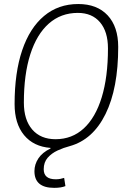

<svg xmlns="http://www.w3.org/2000/svg" viewBox="-20 -723 626 950"><path d="M248 206.5Q150.4 206.5 150.4 124Q150.4 90.3 169.9 60.8Q189.5 31.2 230 11.7V8.8Q146 2.4 99.1 -54.4Q52.2 -111.3 52.2 -208Q52.2 -363.8 89.8 -474.4Q127.4 -585 198 -644Q268.6 -703.1 367.2 -703.1Q460.4 -703.1 512.7 -647Q564.9 -590.8 564.9 -490.7Q564.9 -286.1 502.2 -158.9Q439.5 -31.7 325.2 0Q294.9 7.8 265.1 21.5Q235.4 35.2 215.8 57.6Q196.3 80.1 196.3 114.3Q196.3 164.1 255.9 164.1Q268.6 164.1 279.3 161.9Q290 159.7 297.4 157.2L303.7 197.8Q282.7 206.5 248 206.5ZM254.9 -34.2Q336.4 -34.2 394.5 -87.6Q452.6 -141.1 483.4 -241.7Q514.2 -342.3 514.2 -483.4Q514.2 -566.4 474.9 -612.8Q435.5 -659.2 365.2 -659.2Q281.2 -659.2 221.4 -606.2Q161.6 -553.2 129.9 -454.1Q98.1 -355 98.1 -215.3Q98.1 -129.9 139.6 -82Q181.2 -34.2 254.9 -34.2Z"/></svg>

Font: CaskaydiaCove NF ExtraLight
Style: Italic
Weight: 200
Italic angle: -10°
Designer: Aaron Bell
Foundry: Saja Typeworks
Version: Version 2111.001; VTT 6.35;Nerd Fonts 3.2.1